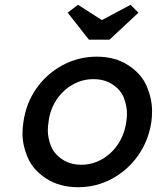

<svg xmlns="http://www.w3.org/2000/svg" viewBox="-20 -773 656 803"><path d="M307 10Q230 10 174.5 -25.5Q119 -61 96.5 -113Q74 -165 74 -215Q74 -238 78 -263Q89 -342 132.5 -403.5Q176 -465 242 -500.5Q308 -536 385 -536Q461 -536 516 -500.5Q571 -465 593.5 -412.5Q616 -360 616 -308Q616 -286 613 -263Q601 -184 557.5 -122.5Q514 -61 448.5 -25.5Q383 10 307 10ZM320 -84Q367 -84 407.5 -107.5Q448 -131 474.5 -171.5Q501 -212 508 -263Q511 -281 511 -298Q511 -329 498.5 -362.5Q486 -396 452 -419Q418 -442 371 -442Q324 -442 283 -418.5Q242 -395 215.5 -354.5Q189 -314 183 -263Q180 -244 180 -227Q180 -197 192.5 -164Q205 -131 239 -107.5Q273 -84 320 -84ZM352 -607 263 -720 306 -753 406 -689 526 -753 559 -720 438 -607Z"/></svg>

Font: Lexend
Style: Italic
Weight: 400
Italic angle: -8.13011°
Designer: Bonnie Shaver-Troup, Thomas Jockin
Foundry: Lexend
Version: Version 1.007